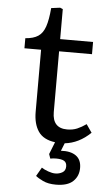

<svg xmlns="http://www.w3.org/2000/svg" viewBox="-60 -719 566 988"><g transform="rotate(5 222.5 -225.5)"><path d="M267 229Q227 229 200 216Q173 203 162 193L188 148Q201 157 222 164.5Q243 172 259 172Q279 172 295.5 162.5Q312 153 312 131Q312 111 298.5 103Q285 95 257 95Q241 95 227 98L219 75L244 12Q183 4 157 -34.5Q131 -73 131 -135V-456H45V-508Q87 -511 111 -527Q135 -543 147 -578Q159 -613 164 -674L210 -680L224 -674V-519H394V-456H224V-142Q224 -59 300 -59Q329 -59 351.5 -68.5Q374 -78 398 -95L427 -53Q367 5 294 13L278 53Q328 50 356 70Q384 90 384 133Q384 175 355.5 202Q327 229 267 229Z"/></g></svg>

Font: Literata 7pt
Style: Regular
Weight: 400
Designer: Latin by Veronika Burian and Jose Scaglione. Greek by Irene Vlachou. Cyrillic by Vera Evstafieva.
Foundry: TypeTogether
Version: Version 3.002